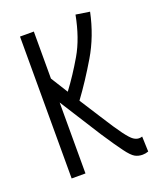

<svg xmlns="http://www.w3.org/2000/svg" viewBox="-109 -606 551 679"><g transform="rotate(-20 166.5 -266.5)"><path d="M311 7Q295 7 282.5 0Q270 -7 251 -32.5Q232 -58 197 -111L98 -267V0H46V-534H98V-357L138 -293Q174 -341 207.5 -398.5Q241 -456 257 -540L309 -532Q291 -446 249.5 -376Q208 -306 166 -249L216 -171Q250 -117 269 -91.5Q288 -66 298.5 -59Q309 -52 319 -52Q322 -52 325 -52.5Q328 -53 331 -54L333 3Q322 7 311 7Z"/></g></svg>

Font: Georama Condensed Light
Style: Regular
Weight: 300
Width: 3
Designer: Jean-Baptiste Levee
Foundry: Production Type
Version: Version 1.000